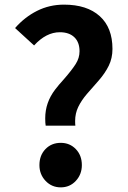

<svg xmlns="http://www.w3.org/2000/svg" viewBox="-20 -794 554 828"><path d="M175 -284Q175 -352 218 -408Q234 -429 256 -453Q290 -492 306.5 -518Q323 -544 323 -573Q323 -612 300.5 -633.5Q278 -655 238 -655Q179 -655 127 -598L45 -673Q86 -720 139.5 -747Q193 -774 256 -774Q355 -774 410 -724.5Q465 -675 465 -583Q465 -543 449 -510.5Q433 -478 405 -446Q371 -408 355 -389Q331 -361 317.5 -333Q304 -305 304 -272Q304 -259 305 -252H177Q175 -263 175 -284ZM150 -82Q150 -124 176 -151Q202 -178 242 -178Q281 -178 307 -151Q333 -124 333 -82Q333 -42 307 -14Q281 14 242 14Q203 14 176.5 -14Q150 -42 150 -82Z"/></svg>

Font: Merged Yaku Han JP
Style: Bold
Weight: 700
Designer: Ryoko NISHIZUKA 西塚涼子 (kana, bopomofo & ideographs); Paul D. Hunt (Latin, Greek & Cyrillic); Sandoll Communications 산돌커뮤니
Foundry: Adobe
Version: Version 2.004